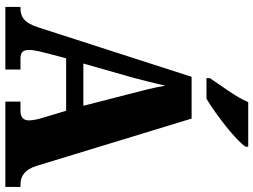

<svg xmlns="http://www.w3.org/2000/svg" viewBox="-138 -834 971 736"><g transform="rotate(90 348.0 -465.5)"><path d="M279 -784V-771H358C420 -808 520 -886 542 -921V-931H371C353 -886 305 -824 279 -784ZM6 0H246V-58H203C178 -58 171 -70 171 -92C171 -111 179 -141 183 -157L203 -233H404L432 -140C435 -130 441 -108 441 -90C441 -65 423 -58 405 -58H369V0H696V-58H687C654 -58 629 -75 615 -121L434 -714H274L85 -128C67 -70 42 -58 12 -58H6ZM223 -299 278 -492C288 -529 298 -571 308 -613C315 -570 326 -529 336 -490L385 -299Z"/></g></svg>

Font: Noto Serif Georgian Condensed Black
Style: Regular
Weight: 900
Width: 3
Designer: Monotype Design Team, Akaki Razmadze
Foundry: Google LLC
Version: Version 2.003